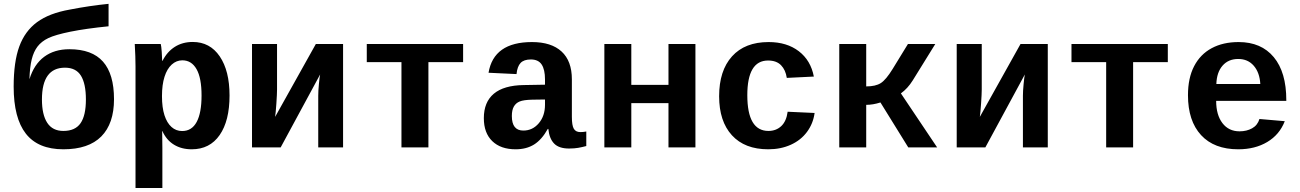

<svg xmlns="http://www.w3.org/2000/svg" viewBox="-20 -753 6641 981"><path d="M418.9 -244.6Q418.9 -325.2 393.6 -366.2Q368.2 -407.2 312 -407.2Q194.3 -407.2 194.3 -244.6Q194.3 -167 221.4 -125.5Q248.5 -84 303.7 -84Q364.3 -84 391.6 -123.5Q418.9 -163.1 418.9 -244.6ZM334.5 -501.5Q450.2 -501.5 506.3 -438Q562.5 -374.5 562.5 -246.1Q562.5 -121.6 497.6 -55.9Q432.6 9.8 303.7 9.8Q174.8 9.8 112.3 -69.8Q49.8 -149.4 49.8 -310.5Q49.8 -437 78.6 -515.6Q107.4 -594.2 169.4 -639.9Q231.4 -685.5 336.9 -704.1Q437 -723.6 534.7 -733.4V-618.7Q418 -606.9 339.8 -591.1Q261.7 -575.2 226.8 -558.3Q191.9 -541.5 171.9 -515.4Q151.9 -489.3 142.1 -449.7Q132.3 -410.2 130.4 -348.1Q153.8 -424.3 205.8 -462.9Q257.8 -501.5 334.5 -501.5Z M801.3 -528.3Q804.2 -518.1 806.4 -487.3Q808.6 -456.5 808.6 -442.4H810.5Q834 -488.8 873.3 -513.7Q912.6 -538.6 964.8 -538.6Q1052.7 -538.6 1102.8 -464.8Q1152.8 -391.1 1152.8 -265.1Q1152.8 -135.7 1102.3 -63Q1051.8 9.8 959.5 9.8Q907.2 9.8 868.7 -13.9Q830.1 -37.6 809.6 -83.5H808.6L809.6 3.4V207.5H672.4V-413.1Q672.4 -461.9 668.5 -528.3ZM807.6 -261.7Q807.6 -203.6 820.3 -164.3Q833 -125 856.2 -104.2Q879.4 -83.5 910.6 -83.5Q960 -83.5 984.9 -129.9Q1009.8 -176.3 1009.8 -265.1Q1009.8 -355 984.1 -399.9Q958.5 -444.8 911.6 -444.8Q881.3 -444.8 857.4 -423.1Q833.5 -401.4 820.6 -360.8Q807.6 -320.3 807.6 -261.7Z M1395.5 -528.3V-295.9Q1395.5 -273.4 1392.1 -224.1Q1388.7 -174.8 1385.7 -155.8L1593.8 -528.3H1732.9V0H1606V-263.7Q1606 -288.1 1609.4 -323.7Q1612.8 -359.4 1615.7 -372.6L1414.1 0H1267.6V-528.3Z M1854 -528.3H2346.2V-435.5H2168.9V0H2031.2V-435.5H1854Z M2614.7 9.8Q2538.1 9.8 2495.1 -32Q2452.1 -73.7 2452.1 -149.4Q2452.1 -231.4 2503.2 -274.2Q2554.2 -316.9 2655.8 -318.4L2764.6 -320.3V-347.2Q2764.6 -397.5 2747.6 -423.3Q2730.5 -449.2 2692.4 -449.2Q2656.7 -449.2 2639.9 -431.4Q2623 -413.6 2619.1 -374.5L2476.1 -381.3Q2502.4 -538.1 2698.2 -538.1Q2796.9 -538.1 2849.4 -489.7Q2901.9 -441.4 2901.9 -347.7V-156.2Q2901.9 -111.8 2911.9 -95Q2921.9 -78.1 2945.3 -78.1Q2960.9 -78.1 2975.6 -81.1V-6.8Q2963.4 -3.9 2953.6 -1.5Q2943.8 1 2934.1 2.4Q2924.3 3.9 2913.3 4.9Q2902.3 5.9 2887.7 5.9Q2835.9 5.9 2811.3 -19.5Q2786.6 -44.9 2781.7 -94.2H2778.8Q2748 -39.1 2708.7 -14.6Q2669.4 9.8 2614.7 9.8ZM2764.6 -244.6 2699.2 -243.7Q2655.3 -242.7 2635.5 -234.6Q2615.7 -226.6 2605.5 -208.7Q2595.2 -190.9 2595.2 -160.2Q2595.2 -85.9 2653.8 -85.9Q2701.2 -85.9 2732.9 -123.3Q2764.6 -160.6 2764.6 -217.8Z M3533.2 -528.3V0H3395.5V-226.1H3205.6V0H3067.9V-528.3H3205.6V-319.3H3395.5V-528.3Z M3905.3 9.8Q3785.2 9.8 3719.7 -61.8Q3654.3 -133.3 3654.3 -261.2Q3654.3 -392.1 3720.2 -465.1Q3786.1 -538.1 3907.2 -538.1Q4000.5 -538.1 4061.5 -491.2Q4122.6 -444.3 4138.2 -361.8L4000 -355Q3994.1 -395.5 3970.7 -419.7Q3947.3 -443.8 3904.3 -443.8Q3798.3 -443.8 3798.3 -266.6Q3798.3 -84 3906.2 -84Q3945.3 -84 3971.7 -108.6Q3998 -133.3 4004.4 -182.1L4142.1 -175.8Q4134.8 -121.6 4103.3 -79.1Q4071.8 -36.6 4020.5 -13.4Q3969.2 9.8 3905.3 9.8Z M4268.1 -528.3H4405.8V-311.5Q4453.6 -311.5 4480.2 -328.4Q4506.8 -345.2 4541 -400.9L4619.1 -528.3H4758.8L4643.6 -342.3Q4617.7 -300.8 4583 -275.9L4768.1 0H4620.6L4478.5 -229.5Q4440.4 -217.3 4405.8 -217.3V0H4268.1Z M4996.1 -528.3V-295.9Q4996.1 -273.4 4992.7 -224.1Q4989.3 -174.8 4986.3 -155.8L5194.3 -528.3H5333.5V0H5206.5V-263.7Q5206.5 -288.1 5210 -323.7Q5213.4 -359.4 5216.3 -372.6L5014.6 0H4868.2V-528.3Z M5454.6 -528.3H5946.8V-435.5H5769.5V0H5631.8V-435.5H5454.6Z M6306.6 9.8Q6183.6 9.8 6116.7 -62.7Q6049.8 -135.3 6049.8 -266.6Q6049.8 -354.5 6081.3 -415Q6112.8 -475.6 6170.9 -506.8Q6229 -538.1 6308.6 -538.1Q6424.3 -538.1 6488.3 -460.9Q6552.2 -383.8 6552.2 -241.7V-237.8H6193.8Q6193.8 -166 6225.8 -124Q6257.8 -82 6313.5 -82Q6349.6 -82 6377.4 -97.4Q6405.3 -112.8 6415 -145L6544.4 -133.8Q6517.6 -64.9 6455.1 -27.6Q6392.6 9.8 6306.6 9.8ZM6306.6 -451.7Q6256.3 -451.7 6226.6 -417.7Q6196.8 -383.8 6194.8 -323.7H6419.4Q6416 -382.3 6386 -417Q6356 -451.7 6306.6 -451.7Z"/></svg>

Font: Cousine
Style: Bold
Weight: 700
Monospace: yes
Designer: Steve Matteson
Foundry: Ascender Corporation
Version: Version 1.20